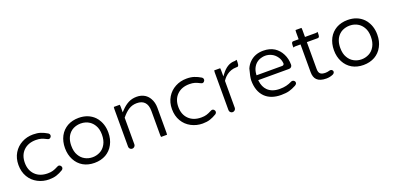

<svg xmlns="http://www.w3.org/2000/svg" viewBox="-2 -1294 4103 2004"><g transform="rotate(-20 2049.0 -292.0)"><path d="M307.6 0.5Q355 0.5 390.6 -11.2Q426.3 -22.9 462.4 -44.9Q477.1 -55.2 477.1 -71.3Q477.1 -82.5 466.8 -92.8Q462.4 -97.2 459 -98.6Q454.1 -101.1 448 -101.1Q441.9 -101.1 432.1 -96.2Q397.5 -78.1 374 -71.3Q350.1 -64 315.4 -64Q228 -64 176.8 -115.2Q126.5 -165.5 126.5 -249Q126.5 -333.5 177.7 -383.8Q229 -434.1 315.4 -434.1Q350.1 -434.1 374 -426.8Q397.5 -419.9 432.1 -401.9Q441.9 -397 449.2 -397Q459.5 -397 468.3 -406.5Q477.1 -416 477.1 -426.8Q477.1 -442.9 462.4 -453.1Q426.3 -475.1 390.1 -486.8Q355 -498.5 307.6 -498.5Q237.8 -498.5 181.2 -467.8Q124.5 -437.5 90.8 -382.3Q56.2 -325.2 56.2 -250Q56.2 -174.8 89.8 -117.7Q123.5 -60.5 182.6 -29.8Q240.7 0.5 307.6 0.5Z M813.5 -436Q868.7 -436 910.6 -407.7Q939.9 -387.7 959 -355Q983.9 -314.5 983.9 -251.7Q983.9 -189 960 -146Q936 -102.1 895 -81.5Q856 -62 813.5 -62Q767.1 -62 729 -83Q690.9 -103.5 668 -144Q643.1 -184.6 643.1 -250Q643.1 -338.9 693.8 -390.1Q710.4 -406.7 731.9 -417.5Q771 -436 813.5 -436ZM1054.2 -249Q1054.2 -273.4 1050.8 -296.4Q1043.9 -341.8 1023.9 -379.4Q1008.3 -409.7 986.8 -431.2Q919.4 -498.5 813.5 -498.5Q742.2 -498.5 687 -467.8Q661.6 -453.1 640.1 -431.6Q618.7 -410.2 603 -380.9Q572.8 -322.8 572.8 -249.5Q572.8 -176.3 603 -119.1Q632.8 -62 687 -30.3Q741.2 0.5 812.5 0.5Q883.8 0.5 939 -30.3Q964.4 -44.9 986.1 -66.7Q1007.8 -88.4 1023.9 -119.1Q1054.2 -175.3 1054.2 -249ZM668 -144Q668 -144 668 -144Z M1198.7 -480Q1196.8 -473.6 1196.8 -458V-39.1Q1196.8 -24.9 1207 -14.6Q1217.3 -4.4 1231.4 -4.4Q1246.1 -4.4 1256.6 -14.9Q1267.1 -25.4 1267.1 -39.1V-335.4Q1307.6 -385.7 1347.2 -410.4Q1386.7 -435.1 1436.5 -435.1Q1491.2 -435.1 1521 -405.3Q1553.2 -373 1553.2 -306.6V-39.1Q1553.2 -24.9 1555.2 -17.1H1621.6Q1623.5 -23.4 1623.5 -39.1V-316.4Q1623.5 -376.5 1596.7 -422.4Q1578.1 -454.6 1547.4 -474.6Q1508.8 -498.5 1458 -498.5Q1405.8 -498.5 1365.2 -477.1Q1323.7 -455.6 1284.7 -414.1L1267.1 -395V-458Q1267.1 -472.2 1265.1 -480Z M2012.7 0.5Q2060.1 0.5 2095.7 -11.2Q2131.3 -22.9 2167.5 -44.9Q2182.1 -55.2 2182.1 -71.3Q2182.1 -82.5 2171.9 -92.8Q2167.5 -97.2 2164.1 -98.6Q2159.2 -101.1 2153.1 -101.1Q2147 -101.1 2137.2 -96.2Q2102.5 -78.1 2079.1 -71.3Q2055.2 -64 2020.5 -64Q1933.1 -64 1881.8 -115.2Q1831.5 -165.5 1831.5 -249Q1831.5 -333.5 1882.8 -383.8Q1934.1 -434.1 2020.5 -434.1Q2055.2 -434.1 2079.1 -426.8Q2102.5 -419.9 2137.2 -401.9Q2147 -397 2154.3 -397Q2164.6 -397 2173.3 -406.5Q2182.1 -416 2182.1 -426.8Q2182.1 -442.9 2167.5 -453.1Q2131.3 -475.1 2095.2 -486.8Q2060.1 -498.5 2012.7 -498.5Q1942.9 -498.5 1886.2 -467.8Q1829.6 -437.5 1795.9 -382.3Q1761.2 -325.2 1761.2 -250Q1761.2 -174.8 1794.9 -117.7Q1828.6 -60.5 1887.7 -29.8Q1945.8 0.5 2012.7 0.5Z M2314 -480Q2312 -473.6 2312 -458V-39.1Q2312 -24.9 2322.3 -14.6Q2332.5 -4.4 2346.7 -4.4Q2361.3 -4.4 2371.8 -14.9Q2382.3 -25.4 2382.3 -39.1V-338.9Q2397 -360.8 2412.1 -376.5Q2455.1 -418.9 2511.2 -428.7Q2526.9 -431.2 2543 -431.2H2549.8Q2555.2 -431.2 2557.9 -432.6Q2560.5 -434.1 2562 -435.5Q2571.8 -445.8 2571.8 -476.6V-503.9Q2555.2 -498.5 2550.3 -498.5Q2549.8 -498.5 2549.8 -498.5H2544.9Q2465.3 -498.5 2400.9 -412.6L2382.3 -388.2V-458Q2382.3 -472.2 2380.4 -480Z M3018.1 -304.7Q3018.1 -303.7 3018.1 -301Q3018.1 -298.3 3017.1 -294.2Q3016.1 -290 3012.2 -286.6Q3006.3 -280.8 2996.1 -280.8H2711.9L2712.4 -291.5Q2715.3 -338.4 2736.8 -373Q2758.3 -408.2 2795.4 -426.3Q2811.5 -433.6 2831.1 -438Q2848.6 -441.9 2865.2 -441.9Q2901.9 -441.9 2935.5 -425.3Q2969.7 -408.2 2992.7 -375Q3013.7 -346.7 3018.1 -304.7ZM3071.8 -69.3Q3071.8 -81.5 3062.7 -89.8Q3053.7 -98.1 3042 -98.1Q3034.7 -98.1 3028.8 -95.2Q2996.6 -79.1 2964.6 -71.5Q2932.6 -64 2892.6 -64Q2806.6 -64 2759.3 -111.3Q2720.7 -149.9 2712.4 -215.3L2710.9 -227.1H3052.7Q3068.8 -227.1 3078.6 -237.1Q3088.4 -247.1 3088.4 -261.7Q3088.4 -327.6 3061 -381.8Q3034.2 -435.1 2985.8 -466.8Q2934.6 -498.5 2863.8 -498.5Q2769.5 -498.5 2710 -439Q2682.1 -411.6 2665.5 -373Q2642.1 -287.1 2641.1 -249Q2641.1 -128.9 2706.5 -63Q2770.5 0.5 2884.8 0.5Q2939 0.5 2974.9 -9.5Q3010.7 -19.5 3050.8 -41Q3065.4 -49.3 3069.8 -59.6Q3071.8 -64 3071.8 -69.3Z M3255.4 -585.4Q3253.4 -579.1 3253.4 -563.5V-483.9H3194.3Q3185.1 -483.9 3180.7 -479Q3172.4 -471.2 3172.4 -448.2V-420.9Q3183.1 -426.3 3194.3 -426.3H3253.4V-119.1Q3253.4 -61.5 3282.7 -32.2Q3315.4 0.5 3386.7 0.5Q3427.2 0.5 3463.4 -16.1Q3477.1 -23.9 3480 -35.2Q3481 -38.1 3481 -43Q3481 -52.2 3473.1 -60.1Q3465.3 -67.9 3455.1 -67.9Q3449.7 -67.9 3442.4 -66.4Q3439.9 -65.4 3437.5 -64.9Q3418 -59.1 3396.5 -59.1Q3361.8 -59.1 3343.3 -72.8Q3323.7 -87.4 3323.7 -127V-426.3H3443.4Q3452.6 -426.3 3457 -431.2Q3465.3 -439 3465.3 -461.9V-489.3Q3454.6 -483.9 3443.4 -483.9H3323.7V-563.5Q3323.7 -577.6 3321.8 -585.4Z M3800.8 -436Q3856 -436 3897.9 -407.7Q3927.2 -387.7 3946.3 -355Q3971.2 -314.5 3971.2 -251.7Q3971.2 -189 3947.3 -146Q3923.3 -102.1 3882.3 -81.5Q3843.3 -62 3800.8 -62Q3754.4 -62 3716.3 -83Q3678.2 -103.5 3655.3 -144Q3630.4 -184.6 3630.4 -250Q3630.4 -338.9 3681.2 -390.1Q3697.8 -406.7 3719.2 -417.5Q3758.3 -436 3800.8 -436ZM4041.5 -249Q4041.5 -273.4 4038.1 -296.4Q4031.2 -341.8 4011.2 -379.4Q3995.6 -409.7 3974.1 -431.2Q3906.7 -498.5 3800.8 -498.5Q3729.5 -498.5 3674.3 -467.8Q3648.9 -453.1 3627.4 -431.6Q3606 -410.2 3590.3 -380.9Q3560.1 -322.8 3560.1 -249.5Q3560.1 -176.3 3590.3 -119.1Q3620.1 -62 3674.3 -30.3Q3728.5 0.5 3799.8 0.5Q3871.1 0.5 3926.3 -30.3Q3951.7 -44.9 3973.4 -66.7Q3995.1 -88.4 4011.2 -119.1Q4041.5 -175.3 4041.5 -249ZM3655.3 -144Q3655.3 -144 3655.3 -144Z"/></g></svg>

Font: YuPearl-ExtraLight
Style: ExtraLight
Weight: 200
Designer: Max Yao
Foundry: Max-Everyday
Version: Version 1.011; ttfautohint (v1.8.3)